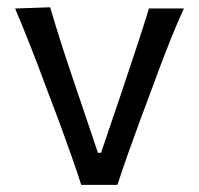

<svg xmlns="http://www.w3.org/2000/svg" viewBox="-20 -520 560 540"><path d="M310.1 0H208.5Q185.5 -71.8 142.6 -187.5L109.4 -275.4Q65.4 -394.5 22.5 -496.1L121.1 -499.5Q148.9 -403.3 201.7 -249.5L255.4 -90.3H264.2L318.4 -250Q374.5 -416 398.9 -496.1H497.1Q460.4 -416.5 408.7 -274.4L375.5 -185.5Q339.4 -88.4 310.1 0Z"/></svg>

Font: Commissioner Flair
Style: Regular
Weight: 400
Designer: Kostas Bartsokas
Foundry: Kostas Bartsokas
Version: Version 1.000